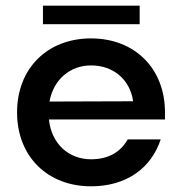

<svg xmlns="http://www.w3.org/2000/svg" viewBox="-20 -645 640 675"><path d="M131 -560H471V-625H131ZM40 -250C40 -94 148 10 300 10C426 10 512 -55 545 -155H429C405 -112 363 -85 300 -85C222 -85 161 -139 152 -225H560V-250C560 -406 452 -510 300 -510C148 -510 40 -406 40 -250ZM154 -288C168 -366 227 -415 300 -415C378 -415 437 -366 448 -289Z"/></svg>

Font: Goli Medium
Style: Regular
Weight: 500
Designer: jaikishan Patel
Foundry: MagicType
Version: Version 1.000;Glyphs 3.2 (3242)